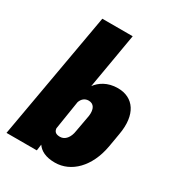

<svg xmlns="http://www.w3.org/2000/svg" viewBox="-212 -817 852 930"><g transform="rotate(30 214.0 -351.5)"><path d="M235.8 7.8C326.2 7.8 402.3 -67.9 424.3 -190.9L437.5 -267.6C459.5 -388.7 408.7 -457.5 321.3 -457.5C263.2 -457.5 224.6 -430.2 203.6 -401.4L256.8 -710.9H86.9L-38.6 0H130.9L135.7 -34.7C153.3 -9.3 183.6 7.8 235.8 7.8ZM195.3 -112.8C172.4 -112.8 161.6 -121.1 159.7 -140.1L185.1 -300.8C192.4 -321.8 207.5 -334.5 228.5 -334.5C257.3 -334.5 271.5 -311.5 266.1 -271L249 -176.8C243.7 -138.2 222.7 -112.8 195.3 -112.8Z"/></g></svg>

Font: Roboto Flex Super Cond Black
Style: Italic
Weight: 900
Width: 3
Italic angle: -10°
Designer: Berlow after Robertson
Foundry: Google
Version: Version 3.200;Glyphs 3.3 (3311)